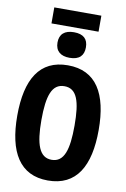

<svg xmlns="http://www.w3.org/2000/svg" viewBox="-112 -1132 788 1205"><g transform="rotate(10 281.5 -529.5)"><path d="M133 -966H433V-1068H133ZM282 -773C344 -773 372 -803 372 -855C372 -908 343 -936 282 -936C223 -936 191 -908 191 -855C191 -800 225 -773 282 -773ZM281 9C463 9 541 -128 541 -358C541 -589 462 -725 281 -725C102 -725 22 -592 22 -359C22 -127 102 9 281 9ZM282 -123C204 -123 176 -203 176 -358C176 -514 203 -592 282 -592C362 -592 387 -514 387 -359C387 -206 362 -123 282 -123Z"/></g></svg>

Font: Noto Sans Mono SemiCondensed ExtraBold
Style: Regular
Weight: 800
Width: 4
Designer: Monotype Design Team
Foundry: Monotype Imaging Inc.
Version: Version 2.014